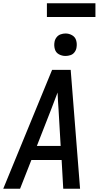

<svg xmlns="http://www.w3.org/2000/svg" viewBox="-26 -1167 622 1187"><path d="M-6 0H98L168 -178H355L365 0H469L411 -735H296ZM202 -265 290 -490Q300 -516 310 -542.5Q320 -569 330 -595Q331 -569 332.5 -542.5Q334 -516 336 -490L349 -265ZM379 -821Q394 -821 409.5 -826Q425 -831 435 -844.5Q445 -858 447 -873Q451 -896 445 -917Q439 -938 420 -949Q401 -960 379 -960Q364 -960 348.5 -954.5Q333 -949 323 -935.5Q313 -922 311 -907Q307 -885 313 -863.5Q319 -842 338 -831.5Q357 -821 379 -821ZM264 -1062H564V-1147H264Z"/></svg>

Font: Iosevka Sparkle Medium Oblique
Style: Regular
Weight: 500
Italic angle: -9°
Designer: Belleve Invis
Foundry: Belleve Invis
Version: Version 4.5.0; ttfautohint (v1.8.3)